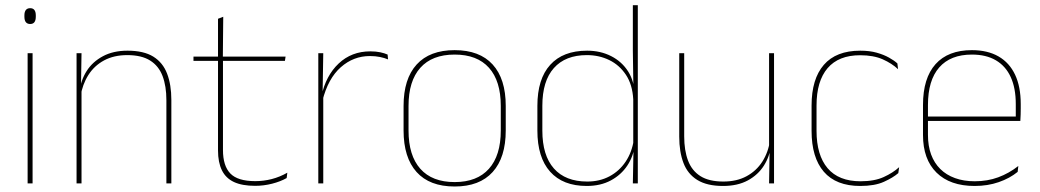

<svg xmlns="http://www.w3.org/2000/svg" viewBox="-20 -684 3878 716"><path d="M83 0V-485.5H101.5V0ZM92.5 -594.5Q82 -594.5 76.5 -601.2Q71 -608 71 -622V-626.5Q71 -640 76.5 -646.8Q82 -653.5 92.5 -653.5Q103 -653.5 108.2 -646.8Q113.5 -640 113.5 -626.5V-622Q113.5 -608 108.2 -601.2Q103 -594.5 92.5 -594.5Z M600.5 0V-310Q600.5 -363 586.2 -400.5Q572 -438 540 -458.2Q508 -478.5 454.5 -478.5Q405 -478.5 368.2 -458.8Q331.5 -439 309.5 -404.2Q287.5 -369.5 280.5 -325L271.5 -344H277Q281.5 -385 303.2 -419.2Q325 -453.5 363.5 -474.2Q402 -495 455.5 -495Q516 -495 551.8 -472.8Q587.5 -450.5 603.2 -409.2Q619 -368 619 -311V0ZM265.5 0V-485.5H284L282 -358.5H284V0Z M931.5 9Q883 9 852.5 -5.2Q822 -19.5 807.5 -49Q793 -78.5 793 -123V-462.5H811.5V-124.5Q811.5 -65.5 839 -37Q866.5 -8.5 932 -8.5Q963 -8.5 993.2 -16.2Q1023.5 -24 1051.5 -40L1049 -20Q1026 -7 994.8 1Q963.5 9 931.5 9ZM701.5 -457V-473H1045L1042.5 -457ZM793 -468V-614L812.5 -621.5L811 -468Z M1182.5 -308.5 1173 -320.5 1178.5 -325Q1195 -402 1243 -447.2Q1291 -492.5 1361 -492.5Q1382 -492.5 1398.2 -489Q1414.5 -485.5 1425.5 -480.5L1427 -462.5Q1414 -468 1397 -471.5Q1380 -475 1359.5 -475Q1298 -475 1250.8 -433.2Q1203.5 -391.5 1182.5 -308.5ZM1167 0V-485.5H1185.5L1183 -335L1185.5 -332.5V0Z M1675.5 11.5Q1582 11.5 1533.5 -42.5Q1485 -96.5 1485 -197.5V-289Q1485 -390 1533.8 -443.5Q1582.5 -497 1675.5 -497Q1768.5 -497 1817.2 -443.5Q1866 -390 1866 -289V-197.5Q1866 -96.5 1817.2 -42.5Q1768.5 11.5 1675.5 11.5ZM1675.5 -5Q1759 -5 1803.2 -54.5Q1847.5 -104 1847.5 -197.5V-289Q1847.5 -382 1803.5 -431.2Q1759.5 -480.5 1675.5 -480.5Q1591.5 -480.5 1547.5 -431.2Q1503.5 -382 1503.5 -289V-197.5Q1503.5 -104 1547.5 -54.5Q1591.5 -5 1675.5 -5Z M2168 9.5Q2079 9.5 2031.5 -43.8Q1984 -97 1984 -197V-289.5Q1984 -389.5 2031.8 -442.2Q2079.5 -495 2169.5 -495Q2219.5 -495 2259.5 -474.5Q2299.5 -454 2322.8 -417Q2346 -380 2346.5 -330H2352.5L2341.5 -313.5Q2338.5 -368.5 2314.2 -405Q2290 -441.5 2252 -460Q2214 -478.5 2168.5 -478.5Q2088.5 -478.5 2045.5 -430.2Q2002.5 -382 2002.5 -289.5V-197Q2002.5 -104.5 2045.5 -55.8Q2088.5 -7 2170 -7Q2216.5 -7 2253 -26.5Q2289.5 -46 2313 -81Q2336.5 -116 2343.5 -162.5L2352.5 -144H2347Q2342.5 -101.5 2319.5 -66.8Q2296.5 -32 2258 -11.2Q2219.5 9.5 2168 9.5ZM2340 0 2342.5 -130.5 2341.5 -138V-346.5L2342 -356L2340 -494.5V-664.5H2358.5V0Z M2531.5 -485.5V-175.5Q2531.5 -123 2545.8 -85.2Q2560 -47.5 2592 -27.2Q2624 -7 2677.5 -7Q2727.5 -7 2764 -26.8Q2800.5 -46.5 2822.8 -81.2Q2845 -116 2851.5 -160.5L2860.5 -141.5H2855Q2850.5 -101 2828.8 -66.5Q2807 -32 2768.8 -11.2Q2730.5 9.5 2676.5 9.5Q2616.5 9.5 2580.5 -12.8Q2544.5 -35 2528.8 -76.2Q2513 -117.5 2513 -174.5V-485.5ZM2866.5 -485.5V0H2848L2850 -127H2848V-485.5Z M3188 9.5Q3098 9.5 3052.2 -43.5Q3006.5 -96.5 3006.5 -196V-290.5Q3006.5 -389.5 3052.2 -442.2Q3098 -495 3188 -495Q3223 -495 3249.5 -487.5Q3276 -480 3295.2 -469.2Q3314.5 -458.5 3326.5 -447.5L3329 -426Q3306 -447.5 3271.8 -462.8Q3237.5 -478 3187.5 -478Q3107.5 -478 3066.2 -429.8Q3025 -381.5 3025 -290.5V-196.5Q3025 -105.5 3066.2 -56.8Q3107.5 -8 3189 -8Q3241 -8 3275.5 -23.8Q3310 -39.5 3333 -60.5L3330 -38.5Q3310.5 -21.5 3276.2 -6Q3242 9.5 3188 9.5Z M3614.5 9.5Q3523 9.5 3472.5 -40.2Q3422 -90 3422 -180.5V-292.5Q3422 -392.5 3468.8 -444.8Q3515.5 -497 3604.5 -497Q3663 -497 3703.8 -473.5Q3744.5 -450 3765.5 -405.2Q3786.5 -360.5 3786.5 -296.5V-279.5Q3786.5 -268.5 3786.2 -257.5Q3786 -246.5 3785 -233H3768Q3768 -250.5 3768 -266.5Q3768 -282.5 3768 -296Q3768 -355.5 3749.2 -396.5Q3730.5 -437.5 3694 -459Q3657.5 -480.5 3604.5 -480.5Q3524.5 -480.5 3482.5 -432.5Q3440.5 -384.5 3440.5 -292.5V-243.5V-239.5V-181Q3440.5 -140 3452.2 -108Q3464 -76 3486.5 -53.8Q3509 -31.5 3541.5 -19.8Q3574 -8 3615 -8Q3662.5 -8 3702.5 -22.8Q3742.5 -37.5 3777.5 -65L3775 -43Q3745.5 -19 3704.5 -4.8Q3663.5 9.5 3614.5 9.5ZM3430.5 -233V-249.5H3778.5V-233Z"/></svg>

Font: Anek Gujarati Thin
Style: Regular
Weight: 250
Version: Version 1.003